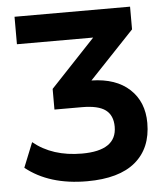

<svg xmlns="http://www.w3.org/2000/svg" viewBox="-52 -766 721 823"><g transform="rotate(-5 308.0 -354.5)"><path d="M290 10.7Q127 10.7 26.4 -70.3L69.3 -176.8Q151.4 -109.4 278.3 -109.4Q427.7 -109.4 427.7 -211.9Q427.7 -260.7 396.5 -284.2Q365.2 -307.6 294.9 -307.6H176.8V-396.5L369.1 -600.6H41V-718.8H538.1V-621.1L345.7 -418Q451.2 -416 509.8 -361.3Q568.4 -306.6 568.4 -215.8Q568.4 -107.4 498 -48.3Q427.7 10.7 290 10.7Z"/></g></svg>

Font: Min Sans Bold
Style: Regular
Weight: 700
Designer: Jinseong-Kim, NotoSansCJK, Nunito
Foundry: Jinseong-Kim
Version: Version 1.400;Glyphs 3.1.2 (3151)